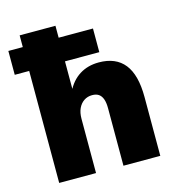

<svg xmlns="http://www.w3.org/2000/svg" viewBox="-118 -796 814 886"><g transform="rotate(-15 288.5 -352.5)"><path d="M56 0V-535H-13V-649H56V-705H227V-648H391V-535H227V-392H221Q244 -440 283.5 -465Q323 -490 376 -490Q457 -490 498 -438.5Q539 -387 539 -281V0H363V-274Q363 -301 357 -318Q351 -335 339 -343.5Q327 -352 307 -352Q285 -352 268 -340.5Q251 -329 241.5 -308.5Q232 -288 232 -259V0Z"/></g></svg>

Font: Nunito Sans 10pt SemiCondensed Black
Style: Regular
Weight: 900
Width: 4
Designer: Vernon Adams
Foundry: Vernon Adams
Version: Version 3.101;gftools[0.9.27]